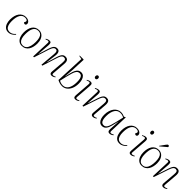

<svg xmlns="http://www.w3.org/2000/svg" viewBox="478 -2571 4388 4388"><g transform="rotate(45 2672.5 -376.5)"><path d="M264 -522Q308 -522 337.5 -508.5Q367 -495 381.5 -474.5Q396 -454 396 -432Q396 -409 385 -397Q374 -385 357 -385Q343 -385 333 -391.5Q323 -398 317 -408L328 -426Q341 -448 337 -464Q333 -480 313 -489.5Q293 -499 261 -499Q225 -499 195 -482Q165 -465 143.5 -431.5Q122 -398 110.5 -347Q99 -296 99 -226Q99 -156 114 -108.5Q129 -61 159.5 -37.5Q190 -14 235 -14Q260 -14 283.5 -21Q307 -28 330.5 -44.5Q354 -61 377 -88L390 -76Q375 -57 357 -40.5Q339 -24 318.5 -12Q298 0 274 7Q250 14 221 14Q160 14 121.5 -18.5Q83 -51 64.5 -105Q46 -159 46 -223Q46 -290 61 -345Q76 -400 105 -439.5Q134 -479 174 -500.5Q214 -522 264 -522Z M660 14Q602 14 561 -17.5Q520 -49 498 -105Q476 -161 476 -234Q476 -293 488 -345Q500 -397 526 -437Q552 -477 593 -499.5Q634 -522 692 -522Q746 -522 788 -492.5Q830 -463 854 -408.5Q878 -354 878 -278Q878 -221 865.5 -168Q853 -115 827 -74.5Q801 -34 759.5 -10Q718 14 660 14ZM665 -9Q724 -9 759 -44Q794 -79 810 -140Q826 -201 826 -277Q826 -349 812 -398.5Q798 -448 767.5 -473.5Q737 -499 686 -499Q642 -499 611.5 -479Q581 -459 562.5 -422.5Q544 -386 536.5 -337.5Q529 -289 529 -231Q529 -159 544.5 -109.5Q560 -60 590.5 -34.5Q621 -9 665 -9Z M1317 -379Q1322 -437 1308.5 -461Q1295 -485 1263 -485Q1244 -485 1226.5 -475Q1209 -465 1192.5 -437Q1176 -409 1158 -354L1045 0H1017L1035 -452Q1036 -475 1029.5 -485Q1023 -495 1007 -495Q995 -495 979 -490.5Q963 -486 941 -475L934 -490Q947 -499 962.5 -506Q978 -513 995 -517.5Q1012 -522 1029 -522Q1067 -522 1077 -497Q1087 -472 1084 -427L1061 -129H1064L1137 -366Q1156 -424 1174.5 -457.5Q1193 -491 1217.5 -506Q1242 -521 1276 -521Q1312 -521 1333 -504Q1354 -487 1361 -454.5Q1368 -422 1362 -373L1330 -129H1334L1405 -364Q1423 -423 1442 -457Q1461 -491 1485.5 -506Q1510 -521 1544 -521Q1586 -521 1608 -502.5Q1630 -484 1637 -451Q1644 -418 1639 -374L1614 -58Q1613 -37 1618 -26.5Q1623 -16 1641 -16Q1658 -16 1674 -21Q1690 -26 1707 -37L1716 -24Q1705 -15 1690 -6Q1675 3 1658 8.5Q1641 14 1622 14Q1602 14 1588.5 6Q1575 -2 1569 -19Q1563 -36 1565 -63L1591 -379Q1596 -438 1581.5 -461.5Q1567 -485 1534 -485Q1514 -485 1496 -475.5Q1478 -466 1461 -438.5Q1444 -411 1426 -353L1314 0H1285Z M1964 14Q1943 14 1922 11Q1901 8 1881 2.5Q1861 -3 1842.5 -11Q1824 -19 1807 -29L1838 -737L1754 -754L1756 -767H1877L1887 -758L1872 -415L1853 -194H1856L1889 -332Q1903 -392 1924.5 -434Q1946 -476 1976.5 -499Q2007 -522 2049 -522Q2102 -522 2133.5 -491.5Q2165 -461 2179.5 -411.5Q2194 -362 2194 -303Q2194 -204 2162.5 -133Q2131 -62 2079 -24Q2027 14 1964 14ZM2041 -482Q2011 -482 1988.5 -467.5Q1966 -453 1948.5 -421Q1931 -389 1915.5 -337.5Q1900 -286 1882 -213L1843 -42Q1862 -31 1893 -20.5Q1924 -10 1965 -10Q2003 -10 2035.5 -28Q2068 -46 2092 -82Q2116 -118 2128.5 -171Q2141 -224 2141 -295Q2141 -357 2130.5 -398.5Q2120 -440 2098 -461Q2076 -482 2041 -482Z M2362 -441Q2364 -469 2358.5 -482Q2353 -495 2335 -495Q2321 -495 2305.5 -490.5Q2290 -486 2268 -475L2262 -490Q2286 -505 2309 -513.5Q2332 -522 2357 -522Q2382 -522 2394 -511.5Q2406 -501 2409.5 -482.5Q2413 -464 2411 -440L2382 -60Q2380 -34 2387 -25Q2394 -16 2408 -16Q2423 -16 2439.5 -20.5Q2456 -25 2475 -37L2484 -24Q2471 -14 2456 -5Q2441 4 2424.5 9Q2408 14 2389 14Q2366 14 2353 4Q2340 -6 2336.5 -23.5Q2333 -41 2334 -61ZM2342 -691Q2342 -714 2353.5 -727.5Q2365 -741 2383 -741Q2397 -741 2405.5 -735.5Q2414 -730 2419 -719.5Q2424 -709 2424 -694Q2424 -673 2413 -658.5Q2402 -644 2382 -644Q2365 -644 2353.5 -656.5Q2342 -669 2342 -691Z M3048 -24Q3037 -15 3022 -6Q3007 3 2989.5 8.5Q2972 14 2953 14Q2924 14 2909 -4.5Q2894 -23 2897 -63L2923 -379Q2928 -438 2913.5 -461.5Q2899 -485 2867 -485Q2845 -485 2827 -475.5Q2809 -466 2792 -438Q2775 -410 2756 -353L2638 0H2610L2628 -452Q2629 -475 2622.5 -485Q2616 -495 2600 -495Q2588 -495 2572 -490.5Q2556 -486 2534 -475L2527 -490Q2540 -499 2555.5 -506Q2571 -513 2588 -517.5Q2605 -522 2622 -522Q2660 -522 2670 -497Q2680 -472 2677 -427L2655 -129H2658L2735 -365Q2754 -422 2773.5 -456.5Q2793 -491 2818 -506Q2843 -521 2877 -521Q2918 -521 2940 -502.5Q2962 -484 2968.5 -451Q2975 -418 2971 -374L2945 -58Q2944 -37 2949.5 -26.5Q2955 -16 2973 -16Q2989 -16 3005.5 -21Q3022 -26 3039 -37Z M3484 -62Q3483 -35 3490 -25Q3497 -15 3512 -15Q3529 -15 3546.5 -21.5Q3564 -28 3580 -41L3590 -26Q3577 -15 3562.5 -6Q3548 3 3531.5 8.5Q3515 14 3496 14Q3473 14 3458.5 4Q3444 -6 3439 -25.5Q3434 -45 3435 -73L3449 -316H3446L3413 -176Q3404 -136 3390 -101Q3376 -66 3357.5 -40.5Q3339 -15 3313.5 -0.5Q3288 14 3254 14Q3202 14 3169.5 -16.5Q3137 -47 3122 -96.5Q3107 -146 3107 -205Q3107 -278 3125 -336.5Q3143 -395 3174.5 -436Q3206 -477 3248.5 -499Q3291 -521 3338 -521Q3373 -521 3402.5 -513Q3432 -505 3459 -493L3490 -513L3499 -508ZM3262 -26Q3289 -26 3309.5 -37Q3330 -48 3348 -75.5Q3366 -103 3381.5 -153Q3397 -203 3416 -281L3459 -466Q3428 -483 3400 -490.5Q3372 -498 3337 -498Q3300 -498 3267 -480Q3234 -462 3210.5 -426Q3187 -390 3173.5 -337Q3160 -284 3160 -214Q3160 -150 3171.5 -108Q3183 -66 3206 -46Q3229 -26 3262 -26Z M3856 -522Q3900 -522 3929.5 -508.5Q3959 -495 3973.5 -474.5Q3988 -454 3988 -432Q3988 -409 3977 -397Q3966 -385 3949 -385Q3935 -385 3925 -391.5Q3915 -398 3909 -408L3920 -426Q3933 -448 3929 -464Q3925 -480 3905 -489.5Q3885 -499 3853 -499Q3817 -499 3787 -482Q3757 -465 3735.5 -431.5Q3714 -398 3702.5 -347Q3691 -296 3691 -226Q3691 -156 3706 -108.5Q3721 -61 3751.5 -37.5Q3782 -14 3827 -14Q3852 -14 3875.5 -21Q3899 -28 3922.5 -44.5Q3946 -61 3969 -88L3982 -76Q3967 -57 3949 -40.5Q3931 -24 3910.5 -12Q3890 0 3866 7Q3842 14 3813 14Q3752 14 3713.5 -18.5Q3675 -51 3656.5 -105Q3638 -159 3638 -223Q3638 -290 3653 -345Q3668 -400 3697 -439.5Q3726 -479 3766 -500.5Q3806 -522 3856 -522Z M4151 -441Q4153 -469 4147.5 -482Q4142 -495 4124 -495Q4110 -495 4094.5 -490.5Q4079 -486 4057 -475L4051 -490Q4075 -505 4098 -513.5Q4121 -522 4146 -522Q4171 -522 4183 -511.5Q4195 -501 4198.5 -482.5Q4202 -464 4200 -440L4171 -60Q4169 -34 4176 -25Q4183 -16 4197 -16Q4212 -16 4228.5 -20.5Q4245 -25 4264 -37L4273 -24Q4260 -14 4245 -5Q4230 4 4213.5 9Q4197 14 4178 14Q4155 14 4142 4Q4129 -6 4125.5 -23.5Q4122 -41 4123 -61ZM4131 -691Q4131 -714 4142.5 -727.5Q4154 -741 4172 -741Q4186 -741 4194.5 -735.5Q4203 -730 4208 -719.5Q4213 -709 4213 -694Q4213 -673 4202 -658.5Q4191 -644 4171 -644Q4154 -644 4142.5 -656.5Q4131 -669 4131 -691Z M4530 14Q4472 14 4431 -17.5Q4390 -49 4368 -105Q4346 -161 4346 -234Q4346 -293 4358 -345Q4370 -397 4396 -437Q4422 -477 4463 -499.5Q4504 -522 4562 -522Q4616 -522 4658 -492.5Q4700 -463 4724 -408.5Q4748 -354 4748 -278Q4748 -221 4735.5 -168Q4723 -115 4697 -74.5Q4671 -34 4629.5 -10Q4588 14 4530 14ZM4535 -9Q4594 -9 4629 -44Q4664 -79 4680 -140Q4696 -201 4696 -277Q4696 -349 4682 -398.5Q4668 -448 4637.5 -473.5Q4607 -499 4556 -499Q4512 -499 4481.5 -479Q4451 -459 4432.5 -422.5Q4414 -386 4406.5 -337.5Q4399 -289 4399 -231Q4399 -159 4414.5 -109.5Q4430 -60 4460.5 -34.5Q4491 -9 4535 -9ZM4587 -716Q4603 -739 4613 -747Q4623 -755 4636 -755Q4652 -755 4659 -743Q4666 -731 4663 -715L4506 -583L4497 -591Z M5325 -24Q5314 -15 5299 -6Q5284 3 5266.5 8.5Q5249 14 5230 14Q5201 14 5186 -4.5Q5171 -23 5174 -63L5200 -379Q5205 -438 5190.5 -461.5Q5176 -485 5144 -485Q5122 -485 5104 -475.5Q5086 -466 5069 -438Q5052 -410 5033 -353L4915 0H4887L4905 -452Q4906 -475 4899.5 -485Q4893 -495 4877 -495Q4865 -495 4849 -490.5Q4833 -486 4811 -475L4804 -490Q4817 -499 4832.5 -506Q4848 -513 4865 -517.5Q4882 -522 4899 -522Q4937 -522 4947 -497Q4957 -472 4954 -427L4932 -129H4935L5012 -365Q5031 -422 5050.5 -456.5Q5070 -491 5095 -506Q5120 -521 5154 -521Q5195 -521 5217 -502.5Q5239 -484 5245.5 -451Q5252 -418 5248 -374L5222 -58Q5221 -37 5226.5 -26.5Q5232 -16 5250 -16Q5266 -16 5282.5 -21Q5299 -26 5316 -37Z"/></g></svg>

Font: Literata 60pt ExtraLight
Style: Italic
Weight: 250
Italic angle: -2°
Designer: Latin by Veronika Burian and Jose Scaglione. Greek by Irene Vlachou. Cyrillic by Vera Evstafieva
Foundry: TypeTogether
Version: Version 3.103;gftools[0.9.29]